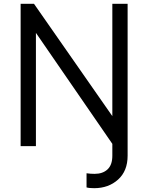

<svg xmlns="http://www.w3.org/2000/svg" viewBox="-20 -765 776 1005"><path d="M433 216V142Q454 145 475 145Q518 145 543 121.5Q568 98 568 50V-49L588 17L148 -622L168 -628V0H88V-745H158L589 -127L568 -121V-745H648V50Q648 130 598 175Q548 220 473 220Q446 220 433 216Z"/></svg>

Font: Trafiko Sans Variable
Style: Regular
Weight: 400
Designer: Gumpita Rahayu / Trafiko
Foundry: Tokotype / Trafiko
Version: Version 0.001;FEAKit 1.0